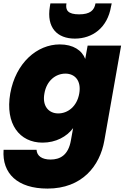

<svg xmlns="http://www.w3.org/2000/svg" viewBox="-37 -828 737 1124"><path d="M23 -281C-8 -102 78 7 212 7C290 7 354 -28 391 -78L378 -6C363 81 314 106 259 106C209 106 179 85 177 49H-16C-26 188 66 276 241 276C443 276 548 144 574 -6L672 -561H476L462 -483C443 -533 392 -568 313 -568C180 -568 55 -460 23 -281ZM427 -281C414 -205 360 -164 304 -164C249 -164 209 -206 223 -281C236 -357 290 -397 346 -397C401 -397 440 -356 427 -281ZM613 -790 617 -808H522C515 -768 491 -744 426 -744C361 -744 345 -768 352 -808H258L255 -790C234 -665 299 -602 401 -602C504 -602 592 -665 613 -790Z"/></svg>

Font: SVN-Poppins ExtraBold
Style: Italic
Weight: 800
Italic angle: -10°
Designer: Ninad Kale (Devanagari), Jonny Pinhorn (Latin)
Foundry: Indian Type Foundry
Version: Version 3.002 2017